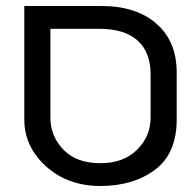

<svg xmlns="http://www.w3.org/2000/svg" viewBox="-20 -620 647 640"><path d="M61 -222V-600H318Q434 -600 501.5 -541Q569 -482 569 -378V-222Q569 -108 496.5 -54Q424 0 315 0Q206 0 133.5 -65.5Q61 -131 61 -222ZM482 -372Q482 -446 438.5 -485Q395 -524 311 -524H148V-228Q148 -166 191.5 -121Q235 -76 315 -76Q391 -76 436.5 -120.5Q482 -165 482 -228Z"/></svg>

Font: ColatingCofangSans
Style: Regular
Weight: 400
Foundry: GNU
Version: Version 412.227;June 27, 2022;FontCreator 11.0.0.2412 32-bit